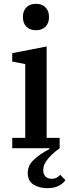

<svg xmlns="http://www.w3.org/2000/svg" viewBox="-20 -775 363 1004"><path d="M227 209Q185 209 155 190Q125 171 125 129Q125 91 155 62Q185 33 239 4L238 0H44V-54H112V-440L44 -453V-497L224 -532V-54H292V0Q263 21 246 38.5Q229 56 220 70Q211 84 208.5 95.5Q206 107 206 116Q206 136 218 148Q230 160 251 160Q277 160 295 139L322 167Q310 185 286.5 197Q263 209 227 209ZM168 -617Q136 -617 118 -635.5Q100 -654 100 -683V-689Q100 -718 118 -736.5Q136 -755 168 -755Q200 -755 218 -736.5Q236 -718 236 -689V-683Q236 -654 218 -635.5Q200 -617 168 -617Z"/></svg>

Font: IBM Plex Serif Medium
Style: Regular
Weight: 500
Designer: Mike Abbink, Paul van der Laan, Pieter van Rosmalen
Foundry: Bold Monday
Version: Version 2.5